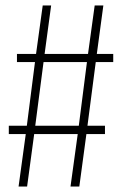

<svg xmlns="http://www.w3.org/2000/svg" viewBox="-20 -682 446 702"><path d="M394 -455.1H330.1L299.8 -222.2H363.8V-191.9H295.9L270 0H237.8L264.2 -191.9H105L79.1 0H47.9L74.2 -191.9H12.2V-222.2H78.1L107.9 -455.1H42V-484.9H111.8L136.2 -662.1H167L143.1 -484.9H301.8L326.2 -662.1H357.9L334 -484.9H394ZM268.1 -222.2 297.9 -455.1H139.2L108.9 -222.2Z"/></svg>

Font: Fira Sans Compressed UltraLight
Style: Regular
Weight: 200
Width: 1
Designer: Carrois Corporate & Edenspiekermann AG
Foundry: Carrois Corporate GbR & Edenspiekermann AG
Version: Version 4.203;PS 004.203;hotconv 1.0.88;makeotf.lib2.5.64775